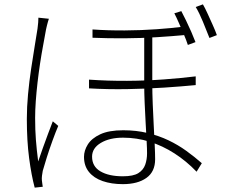

<svg xmlns="http://www.w3.org/2000/svg" viewBox="-20 -818 1040 880"><path d="M678 -662Q678 -627 678 -585.5Q678 -544 678 -504.5Q678 -465 678 -434Q678 -391 680 -342Q682 -293 684.5 -244.5Q687 -196 689 -155Q691 -114 691 -88Q691 -31 651 -2.5Q611 26 543 26Q491 26 450.5 12Q410 -2 387.5 -30Q365 -58 365 -99Q365 -128 382.5 -156Q400 -184 439.5 -202.5Q479 -221 545 -221Q604 -221 656 -208.5Q708 -196 752 -175Q796 -154 834 -126.5Q872 -99 905 -70L881 -31Q834 -80 779.5 -115Q725 -150 666 -168.5Q607 -187 544 -187Q482 -187 442 -163Q402 -139 402 -100Q402 -55 440.5 -32.5Q479 -10 543 -10Q591 -10 614 -24.5Q637 -39 645.5 -63Q654 -87 654 -116Q654 -136 652 -173Q650 -210 647.5 -255Q645 -300 643 -346Q641 -392 641 -431Q641 -463 641 -505Q641 -547 641 -589.5Q641 -632 641 -662ZM388 -453Q475 -447 562.5 -447.5Q650 -448 731 -454Q812 -460 877 -468V-428Q815 -422 733 -416.5Q651 -411 562 -409.5Q473 -408 388 -413ZM404 -683Q476 -678 551.5 -678.5Q627 -679 697.5 -684Q768 -689 823 -696V-657Q769 -652 698.5 -647.5Q628 -643 552 -642.5Q476 -642 404 -645ZM204 -732Q202 -726 199.5 -717.5Q197 -709 195 -700.5Q193 -692 191 -683Q185 -649 177.5 -609Q170 -569 163.5 -526Q157 -483 152 -439.5Q147 -396 144 -354.5Q141 -313 141 -277Q141 -223 144.5 -177.5Q148 -132 155 -78Q164 -104 176 -138.5Q188 -173 200.5 -205.5Q213 -238 222 -262L247 -241Q235 -213 220.5 -173Q206 -133 194 -95Q182 -57 176 -35Q174 -25 172.5 -13Q171 -1 172 9Q173 16 174 24.5Q175 33 176 38L139 42Q124 -14 113.5 -93Q103 -172 103 -273Q103 -327 108.5 -386Q114 -445 122.5 -501.5Q131 -558 139 -606.5Q147 -655 152 -687Q154 -702 155 -714.5Q156 -727 156 -737ZM811 -767Q820 -750 832.5 -724.5Q845 -699 856.5 -672.5Q868 -646 876 -625L841 -612Q834 -634 822.5 -660.5Q811 -687 800 -712.5Q789 -738 779 -757ZM910 -798Q920 -781 931.5 -755.5Q943 -730 955 -703.5Q967 -677 974 -657L940 -644Q927 -677 910 -718.5Q893 -760 877 -786Z"/></svg>

Font: Noto Sans JP Thin ExtraLight
Style: Regular
Weight: 250
Version: Version 2.004-H2;hotconv 1.0.118;makeotfexe 2.5.65603